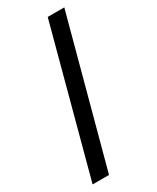

<svg xmlns="http://www.w3.org/2000/svg" viewBox="-213 -821 787 963"><g transform="rotate(-30 180.5 -340.0)"><path d="M341 -760 115 80H20L245 -760Z"/></g></svg>

Font: Gully ECD Medium
Style: Regular
Weight: 500
Width: 2
Designer: jaikishan Patel
Foundry: MagicType
Version: Version 1.000;Glyphs 3.2 (3242)